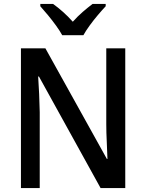

<svg xmlns="http://www.w3.org/2000/svg" viewBox="-20 -961 746 981"><path d="M620 0H494L179 -570H175Q178 -527 180 -480.5Q182 -434 183 -388V0H87V-714H212L526 -149H529Q528 -188 525.5 -236Q523 -284 523 -327V-714H620ZM298 -781Q286 -803 266.5 -830Q247 -857 225.5 -883Q204 -909 186 -929V-941H251Q275 -924 301.5 -900.5Q328 -877 352 -850Q377 -878 402.5 -900Q428 -922 453 -941H520V-929Q502 -910 480 -884Q458 -858 438 -830.5Q418 -803 406 -781Z"/></svg>

Font: Noto Sans Telugu SemiCondensed Medium
Style: Regular
Weight: 500
Width: 4
Designer: Jelle Bosma - Monotype Design Team
Foundry: Monotype Imaging Inc.
Version: Version 2.005; ttfautohint (v1.8.4.7-5d5b)